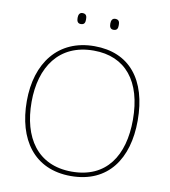

<svg xmlns="http://www.w3.org/2000/svg" viewBox="-96 -1070 946 1069"><g transform="rotate(10 377.0 -535.5)"><path d="M261 -957C261 -940 266 -926 284 -926C306 -926 309 -940 309 -957C309 -973 306 -988 284 -988C266 -988 261 -973 261 -957ZM446 -957C446 -940 451 -926 469 -926C491 -926 494 -940 494 -957C494 -973 491 -988 469 -988C451 -988 446 -973 446 -957ZM690 -451C690 -683 579 -818 382 -818C177 -818 63 -667 63 -452C63 -236 168 -83 376 -83C587 -83 690 -236 690 -451ZM90 -452C90 -649 186 -793 382 -793C562 -793 663 -668 663 -451C663 -249 573 -108 377 -108C182 -108 90 -252 90 -452Z"/></g></svg>

Font: Noto Sans Kannada UI Thin
Style: Regular
Weight: 100
Designer: Jelle Bosma - Monotype Design Team
Foundry: Monotype Imaging Inc.
Version: Version 2.005